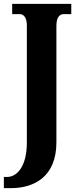

<svg xmlns="http://www.w3.org/2000/svg" viewBox="-38 -734 403 994"><path d="M-18 240H19C136 240 254 183 254 3V-601C254 -647 273 -661 292 -661H331V-714H25V-661H65C81 -661 101 -647 101 -604V4C101 136 44 182 0 182H-18Z"/></svg>

Font: Noto Serif Hebrew ExtraCondensed ExtraBold
Style: Regular
Weight: 800
Width: 2
Designer: Monotype Design Team
Foundry: Monotype Imaging Inc.
Version: Version 2.004